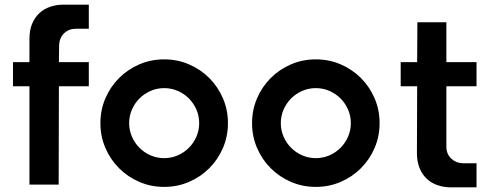

<svg xmlns="http://www.w3.org/2000/svg" viewBox="-20 -796 2122 828"><path d="M363 -776V-672H307Q277 -672 256.5 -652.5Q236 -633 235 -600L234 -528H363V-424H234L233 0H107V-424H36V-528H107V-628Q107 -666 118.5 -693.5Q130 -721 150 -739.5Q170 -758 197 -767Q224 -776 255 -776Z M688 -540Q745 -540 795 -518.5Q845 -497 882.5 -459.5Q920 -422 941.5 -372Q963 -322 963 -265Q963 -208 941.5 -158Q920 -108 882.5 -70.5Q845 -33 795 -11.5Q745 10 688 10Q631 10 581 -11.5Q531 -33 493.5 -70.5Q456 -108 434.5 -158Q413 -208 413 -265Q413 -322 434.5 -372Q456 -422 493.5 -459.5Q531 -497 581 -518.5Q631 -540 688 -540ZM688 -416Q657 -416 629.5 -404Q602 -392 581.5 -371.5Q561 -351 549 -323.5Q537 -296 537 -265Q537 -234 549 -206.5Q561 -179 581.5 -158.5Q602 -138 629.5 -126Q657 -114 688 -114Q719 -114 746.5 -126Q774 -138 794.5 -158.5Q815 -179 827 -206.5Q839 -234 839 -265Q839 -296 827 -323.5Q815 -351 794.5 -371.5Q774 -392 746.5 -404Q719 -416 688 -416Z M1342 -540Q1399 -540 1449 -518.5Q1499 -497 1536.5 -459.5Q1574 -422 1595.5 -372Q1617 -322 1617 -265Q1617 -208 1595.5 -158Q1574 -108 1536.5 -70.5Q1499 -33 1449 -11.5Q1399 10 1342 10Q1285 10 1235 -11.5Q1185 -33 1147.5 -70.5Q1110 -108 1088.5 -158Q1067 -208 1067 -265Q1067 -322 1088.5 -372Q1110 -422 1147.5 -459.5Q1185 -497 1235 -518.5Q1285 -540 1342 -540ZM1342 -416Q1311 -416 1283.5 -404Q1256 -392 1235.5 -371.5Q1215 -351 1203 -323.5Q1191 -296 1191 -265Q1191 -234 1203 -206.5Q1215 -179 1235.5 -158.5Q1256 -138 1283.5 -126Q1311 -114 1342 -114Q1373 -114 1400.5 -126Q1428 -138 1448.5 -158.5Q1469 -179 1481 -206.5Q1493 -234 1493 -265Q1493 -296 1481 -323.5Q1469 -351 1448.5 -371.5Q1428 -392 1400.5 -404Q1373 -416 1342 -416Z M1905 -700V-528H2035V-424H1905V-164Q1905 -132 1925.5 -112.5Q1946 -93 1975 -92H2035V12H1926Q1895 12 1868 3Q1841 -6 1821 -24.5Q1801 -43 1789.5 -71Q1778 -99 1778 -136L1779 -424H1708V-528H1779L1780 -700Z"/></svg>

Font: Afrihost Sans Med
Style: Regular
Weight: 500
Designer: Afrihost SP Pty Ltd
Version: Version 1.000